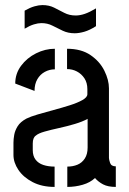

<svg xmlns="http://www.w3.org/2000/svg" viewBox="-20 -737 508 756"><path d="M274 -606Q248 -606 227 -616Q206 -626 186.5 -636Q167 -646 143 -646Q130 -646 113.5 -641Q97 -636 77 -624V-695Q98 -707 115.5 -712Q133 -717 147 -717Q173 -717 193 -707Q213 -697 233 -686.5Q253 -676 278 -676Q295 -676 314 -682.5Q333 -689 358 -704V-634Q333 -618 312 -612Q291 -606 274 -606ZM195 -1Q145 -1 108.5 -20Q72 -39 52.5 -68Q33 -97 33 -127V-175Q33 -189 36 -206Q39 -223 49.5 -240Q60 -257 84 -270Q100 -278 129 -286.5Q158 -295 191.5 -304Q225 -313 255 -322.5Q285 -332 304.5 -343Q324 -354 324 -366V-386Q324 -411 312.5 -428.5Q301 -446 283 -455.5Q265 -465 244 -465V-545Q300 -545 336.5 -520Q373 -495 391 -458.5Q409 -422 409 -389V-115Q409 -109 413.5 -95.5Q418 -82 436 -82V-1Q405 -1 386 -11Q367 -21 354 -36Q335 -18 305.5 -9.5Q276 -1 245 -1V-81Q267 -81 285 -88.5Q303 -96 314 -113Q325 -130 325 -156V-269Q305 -258 275 -249Q245 -240 213 -233Q181 -226 156 -219Q131 -212 121 -203Q109 -195 109 -172V-146Q109 -123 120 -108.5Q131 -94 150.5 -87.5Q170 -81 195 -81ZM116 -379 40 -408Q40 -447 63 -478Q86 -509 122 -527Q158 -545 196 -545V-464Q175 -464 156.5 -454Q138 -444 127 -425Q116 -406 116 -379Z"/></svg>

Font: Stick No Bills Medium
Style: Regular
Weight: 500
Version: Version 2.000